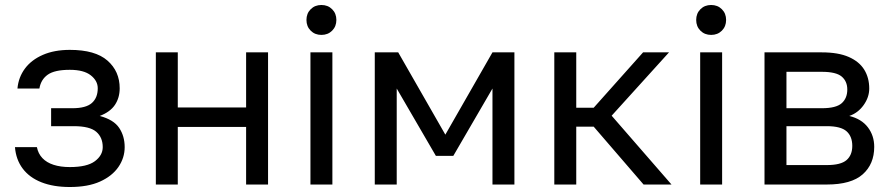

<svg xmlns="http://www.w3.org/2000/svg" viewBox="-20 -740 3571 770"><path d="M260 10Q194 10 146 -9Q98 -28 71 -64Q44 -100 40 -150H128Q133 -124 150 -106Q167 -88 195 -79Q223 -70 260 -70Q329 -70 360.5 -93.5Q392 -117 392 -150Q392 -189 366 -211.5Q340 -234 276 -234H185V-306H270Q325 -306 348.5 -327Q372 -348 372 -386Q372 -416 344 -438Q316 -460 260 -460Q199 -460 171.5 -440.5Q144 -421 138 -385H50Q54 -430 80 -465Q106 -500 152 -520Q198 -540 260 -540Q362 -540 411 -497Q460 -454 460 -386Q460 -348 441 -319.5Q422 -291 380 -275Q436 -260 458 -227Q480 -194 480 -150Q480 -107 455 -70.5Q430 -34 381.5 -12Q333 10 260 10Z M605 0V-530H693V-309H967V-530H1055V0H967V-231H693V0Z M1225 0V-530H1313V0ZM1269 -600Q1243 -600 1226 -617Q1209 -634 1209 -660Q1209 -686 1226 -703Q1243 -720 1269 -720Q1295 -720 1312 -703Q1329 -686 1329 -660Q1329 -634 1312 -617Q1295 -600 1269 -600Z M1483 0V-530H1577L1766 -200L1955 -530H2043V0H1955V-385L1798 -115H1728L1571 -385V0Z M2203 0V-530H2291V-308H2361L2559 -530H2663L2433 -276L2673 0H2561L2361 -232H2291V0Z M2788 0V-530H2876V0ZM2832 -600Q2806 -600 2789 -617Q2772 -634 2772 -660Q2772 -686 2789 -703Q2806 -720 2832 -720Q2858 -720 2875 -703Q2892 -686 2892 -660Q2892 -634 2875 -617Q2858 -600 2832 -600Z M3046 0V-530H3276Q3342 -530 3384 -511.5Q3426 -493 3446 -460.5Q3466 -428 3466 -385Q3466 -350 3443.5 -318.5Q3421 -287 3386 -275Q3435 -263 3460.5 -229.5Q3486 -196 3486 -151Q3486 -82 3440 -41Q3394 0 3296 0ZM3134 -78H3296Q3352 -78 3375 -98Q3398 -118 3398 -155Q3398 -193 3375 -213.5Q3352 -234 3296 -234H3134ZM3134 -306H3276Q3333 -306 3355.5 -326Q3378 -346 3378 -381Q3378 -414 3355.5 -433Q3333 -452 3276 -452H3134Z"/></svg>

Font: Golos Text
Style: Regular
Weight: 400
Designer: A.Korolkova, Vitaly Kuzmin
Foundry: ParaType Ltd
Version: Version 2.004